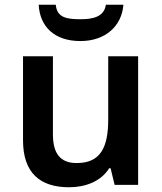

<svg xmlns="http://www.w3.org/2000/svg" viewBox="-20 -830 682 809"><path d="M500 -810H426C419 -758 369 -749 320 -749C262 -749 220 -755 215 -810H143C148 -717 210 -657 319 -657C424 -657 493 -720 500 -810ZM562 -593H436V-328C436 -209 404 -143 303 -143C234 -143 203 -183 203 -264V-593H77V-239C77 -101 149 -41 271 -41C339 -41 405 -65 440 -121H446L463 -51H562Z"/></svg>

Font: Noto Sans Tamil UI SemiBold
Style: Regular
Weight: 600
Designer: Jelle Bosma - Monotype Design Team
Foundry: Monotype Imaging Inc.
Version: Version 2.004